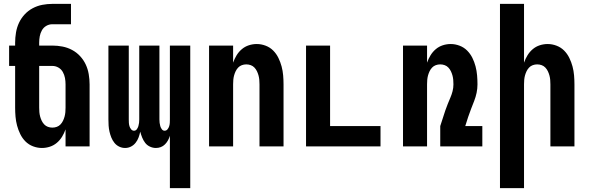

<svg xmlns="http://www.w3.org/2000/svg" viewBox="-20 -755 3040 990"><path d="M196 8Q173 8 150.5 -0.5Q128 -9 111.5 -25.5Q95 -42 84.5 -63.5Q74 -85 68 -107.5Q62 -130 60 -153.5Q58 -177 58 -200V-415H27V-520H58V-535Q58 -561 62.5 -587.5Q67 -614 78 -637.5Q89 -661 107 -680.5Q125 -700 148.5 -712.5Q172 -725 198 -730Q224 -735 250 -735H346V-630H250Q233 -630 218.5 -621.5Q204 -613 196 -598.5Q188 -584 185 -568Q182 -552 182 -535V-520H250Q276 -520 302 -515Q328 -510 351.5 -497.5Q375 -485 393 -465.5Q411 -446 422 -422.5Q433 -399 437.5 -372.5Q442 -346 442 -320V0H318V-88Q311 -68 300 -50Q289 -32 273 -18.5Q257 -5 237 1.5Q217 8 196 8ZM250 -97Q262 -97 273 -101Q284 -105 292 -113.5Q300 -122 305 -132.5Q310 -143 313 -154Q316 -165 317 -176.5Q318 -188 318 -200V-320Q318 -337 315 -353Q312 -369 304 -383.5Q296 -398 281.5 -406.5Q267 -415 250 -415H182V-200Q182 -188 183 -176.5Q184 -165 187 -154Q190 -143 195 -132.5Q200 -122 208 -113.5Q216 -105 227 -101Q238 -97 250 -97Z M856 215V-55Q852 -42 846 -31Q840 -20 830.5 -10.5Q821 -1 809 3.5Q797 8 784 8Q768 8 753 1Q738 -6 728.5 -18.5Q719 -31 713 -46Q707 -61 703 -76Q700 -61 694.5 -46Q689 -31 679 -18.5Q669 -6 655 1Q641 8 625 8Q609 8 594.5 1Q580 -6 570 -18.5Q560 -31 554 -46Q548 -61 544.5 -76.5Q541 -92 540 -107.5Q539 -123 539 -139V-520H644V-139Q644 -130 644.5 -121.5Q645 -113 647.5 -104.5Q650 -96 656 -88.5Q662 -81 671 -81Q680 -81 685.5 -88.5Q691 -96 693.5 -104.5Q696 -113 697 -121.5Q698 -130 698 -139V-520H802V-139Q802 -130 803 -121.5Q804 -113 806.5 -104.5Q809 -96 814.5 -88.5Q820 -81 829 -81Q838 -81 844 -88.5Q850 -96 852.5 -104.5Q855 -113 855.5 -121.5Q856 -130 856 -139V-520H961V215Z M1058 0V-520H1182V-432Q1189 -452 1200 -470Q1211 -488 1227 -501.5Q1243 -515 1263 -521.5Q1283 -528 1304 -528Q1327 -528 1349.5 -519.5Q1372 -511 1388.5 -494.5Q1405 -478 1415.5 -456.5Q1426 -435 1432 -412.5Q1438 -390 1440 -366.5Q1442 -343 1442 -320V0H1318V-320Q1318 -332 1317 -343.5Q1316 -355 1313 -366Q1310 -377 1305 -387.5Q1300 -398 1292 -406.5Q1284 -415 1273 -419Q1262 -423 1250 -423Q1238 -423 1227 -419Q1216 -415 1208 -406.5Q1200 -398 1195 -387.5Q1190 -377 1187 -366Q1184 -355 1183 -343.5Q1182 -332 1182 -320V0Z M1558 0V-520H1682V-105H1942V0Z M2058 0V-520H2182V-432Q2189 -452 2200 -470Q2211 -488 2227 -501.5Q2243 -515 2263 -521.5Q2283 -528 2304 -528Q2327 -528 2349.5 -519.5Q2372 -511 2388.5 -494.5Q2405 -478 2415.5 -457Q2426 -436 2432 -413Q2438 -390 2440 -366.5Q2442 -343 2442 -320Q2442 -298 2437.5 -276.5Q2433 -255 2425 -234.5Q2417 -214 2409 -193.5Q2401 -173 2394 -152L2379 -105H2467V0H2250V-105L2276 -185Q2282 -202 2288.5 -218.5Q2295 -235 2302 -251Q2309 -267 2313.5 -284.5Q2318 -302 2318 -320Q2318 -332 2317 -343.5Q2316 -355 2313 -366Q2310 -377 2305 -387.5Q2300 -398 2292 -406.5Q2284 -415 2273 -419Q2262 -423 2250 -423Q2238 -423 2227 -419Q2216 -415 2208 -406.5Q2200 -398 2195 -387.5Q2190 -377 2187 -366Q2184 -355 2183 -343.5Q2182 -332 2182 -320V0Z M2558 215V-735H2682V-432Q2689 -452 2700 -470Q2711 -488 2727 -501.5Q2743 -515 2763 -521.5Q2783 -528 2804 -528Q2827 -528 2849.5 -519.5Q2872 -511 2888.5 -494.5Q2905 -478 2915.5 -456.5Q2926 -435 2932 -412.5Q2938 -390 2940 -366.5Q2942 -343 2942 -320V0H2818V-320Q2818 -332 2817 -343.5Q2816 -355 2813 -366Q2810 -377 2805 -387.5Q2800 -398 2792 -406.5Q2784 -415 2773 -419Q2762 -423 2750 -423Q2738 -423 2727 -419Q2716 -415 2708 -406.5Q2700 -398 2695 -387.5Q2690 -377 2687 -366Q2684 -355 2683 -343.5Q2682 -332 2682 -320V215Z"/></svg>

Font: Iosevka Term Curly Extrabold
Style: Regular
Weight: 800
Designer: Belleve Invis
Foundry: Belleve Invis
Version: Version 32.3.0